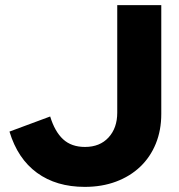

<svg xmlns="http://www.w3.org/2000/svg" viewBox="-20 -720 698 750"><path d="M610 -275Q610 -211 588.5 -158.5Q567 -106 527.5 -68.5Q488 -31 433 -10.5Q378 10 311 10Q200 10 124.5 -45Q49 -100 17 -206Q57 -221 96.5 -235.5Q136 -250 176 -265Q194 -206 226.5 -176Q259 -146 312 -146Q370 -146 404 -183Q438 -220 438 -280V-700H610Z"/></svg>

Font: Rosa Sans Black
Style: Regular
Weight: 900
Designer: Pentagram / MCKL
Foundry: Pentagram / MCKL
Version: Version 1.005;September 16, 2019;FontCreator 11.5.0.2425 64-